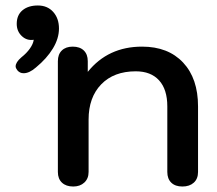

<svg xmlns="http://www.w3.org/2000/svg" viewBox="-20 -670 791 700"><path d="M191 -43V-447Q191 -472 205.5 -486Q220 -500 245 -500Q271 -500 285.5 -486Q300 -472 300 -447V-408Q374 -500 498 -500Q593 -500 647.5 -442Q702 -384 702 -282V-43Q702 -18 686.5 -4Q671 10 645 10Q619 10 604.5 -4Q590 -18 590 -43V-282Q590 -344 560 -377Q530 -410 475 -410Q395 -410 349 -362.5Q303 -315 303 -234V-43Q303 -19 287.5 -4.5Q272 10 247 10Q221 10 206 -4Q191 -18 191 -43ZM37 -428Q37 -443 58 -461Q77 -476 89 -493Q101 -510 103 -525Q78 -521 59.5 -538.5Q41 -556 41 -583Q41 -615 62 -632.5Q83 -650 118 -650Q153 -650 174 -626.5Q195 -603 195 -566Q195 -530 173 -493.5Q151 -457 111 -424Q87 -403 66 -403Q52 -403 43 -414Q37 -422 37 -428Z"/></svg>

Font: Kodchasan SemiBold
Style: Regular
Weight: 600
Version: Version 1.000; ttfautohint (v1.6)